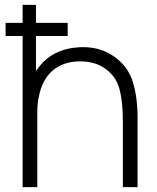

<svg xmlns="http://www.w3.org/2000/svg" viewBox="-20 -770 648 790"><path d="M546 -274V0H485.5V-273Q485.5 -353 471 -405.5Q456.5 -457.5 411.5 -488.5Q370.5 -517.5 309.5 -517.5Q238.5 -517.5 193.5 -477Q153.5 -440.5 140.5 -375Q137 -360.5 135.2 -344Q133.5 -327.5 133.5 -308.5V0H73V-622H3V-676H73V-750H128V-676H258.5V-622H128V-478Q136.5 -490 144.5 -499.8Q152.5 -509.5 160.5 -517.5Q187.5 -543.5 224.2 -558.2Q261 -573 300 -575Q304 -575.5 309.5 -575.8Q315 -576 322 -576Q397 -576 452 -535.5Q509 -494.5 527.5 -429.5Q547 -365 546 -274Z"/></svg>

Font: Russisch Sans Light
Style: Regular
Weight: 300
Designer: Michael Sharanda (font) & Cristiano Sobral (main changes)
Foundry: Michael Sharanda
Version: Version 2.00;September 8, 2020;FontCreator 13.0.0.2681 64-bi